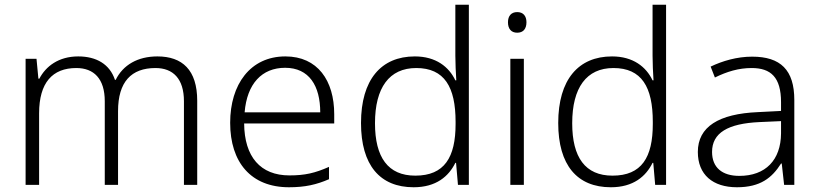

<svg xmlns="http://www.w3.org/2000/svg" viewBox="-20 -780 3453 810"><path d="M644 -542C561 -542 499 -506 468 -443H465C443 -509 387 -542 310 -542C227 -542 173 -500 146 -448H142L134 -532H88V0H145V-302C145 -431 201 -493 302 -493C376 -493 422 -448 422 -353V0H478V-311C478 -435 534 -493 636 -493C710 -493 756 -448 756 -353V0H812V-355C812 -485 749 -542 644 -542Z M1184 -542C1036 -542 951 -424 951 -262C951 -95 1039 10 1199 10C1267 10 1315 -1 1368 -24V-76C1309 -50 1267 -40 1201 -40C1079 -40 1011 -118 1010 -259H1390V-298C1390 -440 1320 -542 1184 -542ZM1183 -494C1284 -494 1331 -418 1331 -306H1012C1022 -427 1085 -494 1183 -494Z M1725 10C1820 10 1873 -36 1901 -93H1904L1912 0H1958V-760H1901V-545C1901 -514 1903 -472 1905 -441H1901C1874 -498 1819 -542 1730 -542C1588 -542 1503 -444 1503 -261C1503 -83 1583 10 1725 10ZM1732 -39C1617 -39 1562 -116 1562 -260C1562 -410 1622 -493 1736 -493C1855 -493 1902 -413 1902 -266V-257C1902 -116 1855 -39 1732 -39Z M2162 -729C2137 -729 2123 -713 2123 -686C2123 -658 2137 -642 2162 -642C2187 -642 2201 -658 2201 -686C2201 -713 2187 -729 2162 -729ZM2190 -532H2133V0H2190Z M2557 10C2652 10 2705 -36 2733 -93H2736L2744 0H2790V-760H2733V-545C2733 -514 2735 -472 2737 -441H2733C2706 -498 2651 -542 2562 -542C2420 -542 2335 -444 2335 -261C2335 -83 2415 10 2557 10ZM2564 -39C2449 -39 2394 -116 2394 -260C2394 -410 2454 -493 2568 -493C2687 -493 2734 -413 2734 -266V-257C2734 -116 2687 -39 2564 -39Z M3153 -541C3089 -541 3028 -523 2978 -499L2996 -453C3047 -478 3096 -493 3151 -493C3232 -493 3275 -454 3275 -349V-312L3178 -307C3012 -300 2924 -245 2924 -139C2924 -43 2987 10 3089 10C3188 10 3237 -30 3275 -90H3278L3288 0H3331V-358C3331 -485 3273 -541 3153 -541ZM3185 -265 3275 -269V-217C3274 -105 3210 -38 3099 -38C3027 -38 2984 -73 2984 -139C2984 -219 3050 -259 3185 -265Z"/></svg>

Font: Noto Sans Ethiopic Light
Style: Regular
Weight: 300
Designer: Monotype Design Team
Foundry: Monotype Imaging Inc.
Version: Version 2.102